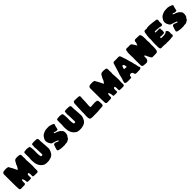

<svg xmlns="http://www.w3.org/2000/svg" viewBox="908 -3772 6717 6717"><g transform="rotate(-45 4266.5 -414.0)"><path d="M908.7 29.3 809.6 28.8 797.4 29.3Q781.7 29.3 761 25.9Q740.2 22.5 733.4 22.5Q709.5 22.5 709.5 -12.7L710.4 -81.5Q709 -114.3 709 -127Q702.1 -170.4 697.8 -173.8Q688 -178.7 674.3 -178.7Q648.9 -178.7 642.1 -166L631.8 -135.7Q629.9 -119.6 629.9 -101.1Q629.9 -85.4 631.3 -67.9Q633.8 -11.2 633.8 -4.4Q633.8 5.4 624 12.7Q585.9 22.9 559.6 22.9Q546.4 22.9 511.5 21.2Q476.6 19.5 470.2 19.5Q431.2 19.5 431.2 -2L431.6 -7.3Q431.6 -16.6 430.7 -29.8L422.4 -88.4Q410.2 -133.8 394 -168.9Q394 -175.3 373 -175.3Q359.9 -175.3 355 -168Q352.1 -163.1 345.2 -119.6Q343.3 -106.4 343.3 -94.2L342.8 -63Q342.8 -50.3 343.3 -42Q344.7 -29.8 344.7 -25.9Q344.7 -12.7 340.8 -7.3Q326.2 22.9 284.7 22.9H223.1Q160.6 26.4 114.7 26.9Q92.3 26.4 76.7 9Q61 -8.3 58.6 -38.1Q50.8 -159.2 50.8 -428.2Q50.8 -535.6 50.3 -561.8Q49.8 -587.9 49.8 -613.8Q49.8 -647.5 50.8 -681.6Q50.8 -697.3 49.8 -713.4Q48.8 -724.6 48.8 -736.3L49.3 -753.4Q50.8 -772.9 61 -792Q90.8 -839.4 168.5 -839.4Q200.7 -839.4 251.5 -842.8Q282.2 -835.9 313 -832.5Q333.5 -830.1 346.2 -815.9Q364.3 -780.3 370.1 -765.6Q381.3 -749 417.5 -685.5Q425.8 -669.9 432.6 -653.8Q445.3 -626 452.6 -613.3Q464.8 -591.3 475.1 -567.4Q480 -555.2 485.8 -542.5Q493.7 -526.4 503.4 -526.4Q517.1 -526.4 532.7 -558.1Q539.6 -571.8 554.7 -592.3Q573.2 -617.7 579.1 -632.8Q582.5 -642.6 585 -652.8Q588.9 -669.4 595.7 -684.6Q609.9 -710.9 625 -736.8Q642.1 -765.1 657.2 -794.9Q675.8 -830.6 707.3 -843.8Q738.8 -856.9 790.5 -856.9Q805.2 -856.9 821.3 -856L830.1 -856.4Q839.4 -856.4 845.2 -854Q864.3 -851.1 885.5 -849.9Q906.7 -848.6 924.8 -842Q942.9 -835.4 953.1 -812.5Q959.5 -792.5 959.5 -766.6Q959.5 -741.7 958.5 -733.6Q957.5 -725.6 957.5 -711.9Q958.5 -691.4 960 -671.4Q962.4 -643.1 962.9 -614.7Q962.4 -604 959.5 -596.4Q956.5 -588.9 956.5 -566.4Q956.5 -546.9 958 -514.2Q961.4 -494.1 961.9 -488.8L970.7 -327.6L970.2 -314.5Q970.2 -293.9 971.7 -280.3L972.2 -265.6L965.3 -137.7L967.8 -45.9Q967.8 29.3 908.7 29.3Z M1393.6 24.4Q1372.6 24.4 1324.5 14.6Q1276.4 4.9 1238.3 -27.3Q1200.2 -59.6 1187.7 -72.3Q1175.3 -85 1165.5 -101.1Q1159.2 -110.8 1152.3 -120.1Q1127 -153.3 1102.1 -227.5Q1096.7 -256.8 1090.3 -285.6L1090.8 -293.9Q1090.8 -318.4 1085.4 -341.3Q1080.1 -384.8 1080.1 -428.2Q1080.1 -474.6 1088.4 -539.6Q1089.8 -556.6 1089.8 -571.3Q1089.8 -585.9 1088.4 -600.6Q1087.4 -634.3 1087.4 -679.7Q1087.4 -726.1 1089.8 -772Q1093.8 -800.3 1118.9 -807.1Q1144 -814 1164.1 -814Q1173.3 -814 1182.6 -811.5L1202.6 -816.9Q1206.1 -816.9 1209 -817.4Q1218.8 -819.3 1228 -819.3Q1246.1 -819.3 1272.5 -815.9Q1294.4 -808.1 1307.6 -808.1Q1312.5 -808.1 1328.6 -809.6Q1345.7 -809.6 1359.4 -795.4Q1375.5 -779.8 1378.9 -757.8Q1380.4 -743.7 1382.8 -729Q1393.1 -664.6 1393.1 -567.9Q1393.1 -515.6 1391.1 -491.2Q1390.1 -471.2 1390.1 -451.2Q1390.1 -381.3 1408.7 -297.4Q1412.6 -281.2 1428.2 -277.3Q1443.8 -273.4 1453.1 -273.4Q1477.1 -273.4 1485.4 -287.1Q1492.7 -298.8 1492.7 -328.1L1490.2 -385.7Q1488.3 -495.1 1483.9 -597.7Q1475.6 -629.9 1475.6 -655.8Q1475.6 -667 1477.1 -676.8Q1477.1 -706.5 1481 -736.8Q1484.9 -757.8 1484.9 -791Q1493.2 -814.5 1524.9 -815.4Q1584.5 -820.8 1615.2 -820.8Q1672.4 -820.8 1728 -813Q1751 -808.6 1762.5 -791.5Q1773.9 -774.4 1775.9 -752.4Q1777.3 -736.8 1777.3 -721.2Q1777.3 -709 1776.4 -697.3L1775.9 -663.1Q1777.3 -636.2 1780.3 -609.4L1790.5 -476.1Q1793.9 -439.9 1796.9 -403.3Q1796.9 -394.5 1795.9 -385.7Q1795.4 -380.4 1795.4 -374.5Q1795.4 -358.4 1800.8 -310.1Q1800.8 -297.4 1797.9 -264.2Q1791.5 -243.7 1787.6 -222.2Q1781.2 -183.6 1760.3 -154.8Q1754.4 -147 1751 -135.7Q1722.7 -64.5 1638.2 -18.6Q1627.9 -13.2 1600.1 -3.9Q1587.9 0 1575.7 2.4Q1557.6 6.3 1540.5 13.2Q1516.1 22.9 1490.7 22.9Z M2194.3 29.3Q2179.7 29.3 2152.3 22.5L2148.9 22Q2144 22 2138.7 24.4Q2126 20 2120.1 20Q2115.7 20 2111.8 21.5Q2103 19 2095.2 19Q2080.1 19 2065.9 14.2L2052.2 11.2Q2035.6 3.9 2026.9 3.9L2021 4.4Q2014.2 1.5 2007.8 1.5Q1985.8 1.5 1973.1 -19Q1960.4 -37.6 1960.4 -53.2Q1960.4 -65.4 1969.2 -77.6Q1975.6 -85.9 1976.6 -96.2Q1977.5 -137.7 2000.5 -174.3Q2008.3 -187 2009.8 -204.1Q2010.7 -213.4 2013.2 -222.7Q2030.3 -269 2082.5 -269Q2097.7 -269 2112.3 -262.7Q2160.2 -239.7 2210 -221.7Q2211.9 -221.2 2214.8 -221.2Q2229.5 -221.2 2238.8 -228.5Q2239.7 -229.5 2239.7 -231.9Q2239.7 -235.4 2238.3 -241.7Q2228.5 -258.3 2218.8 -259.8Q2192.9 -265.6 2169.9 -279.3Q2135.7 -298.3 2108.4 -299.8Q2087.4 -301.8 2066.9 -312.5Q2058.1 -316.9 2048.8 -320.3Q2041 -325.2 2038.6 -325.2L2030.3 -324.7Q2007.8 -329.6 1995.1 -341.3Q1979.5 -350.1 1968.8 -369.6Q1961.9 -380.9 1954.6 -390.6Q1934.6 -417 1924.3 -446.8Q1914.1 -476.6 1905.8 -511.7Q1902.8 -522.5 1902.8 -529.8Q1902.8 -548.8 1905.3 -557.6Q1905.8 -578.1 1911.1 -590.1Q1916.5 -602.1 1917.5 -614.7Q1928.7 -636.7 1945.8 -667Q1986.3 -738.3 2036.1 -765.1Q2080.6 -789.6 2127.7 -806.6Q2174.8 -823.7 2227.1 -825.7L2267.6 -827.1Q2293.5 -829.1 2319.3 -829.1Q2337.9 -829.1 2356.4 -828.1Q2396 -823.7 2434.1 -809.6Q2463.9 -800.3 2488.8 -788.6L2510.3 -779.3Q2542.5 -764.6 2542.5 -739.3Q2542.5 -726.6 2534.2 -710.9Q2528.8 -703.6 2526.4 -697.3Q2492.2 -559.1 2492.2 -552.2L2492.7 -546.9Q2492.7 -537.6 2489.7 -535.6Q2483.9 -532.7 2473.1 -532.7Q2463.9 -532.7 2458.5 -531.7Q2442.4 -527.3 2427.2 -527.3Q2394.5 -527.3 2339.4 -556.2Q2335 -557.6 2330.1 -557.6Q2319.3 -557.6 2308.1 -548.3L2304.7 -539.1L2308.6 -532.7Q2318.8 -516.1 2411.1 -488.3Q2436.5 -482.4 2468.3 -460Q2478.5 -452.1 2489.3 -448.2Q2509.8 -440.9 2520 -429.2Q2559.1 -378.9 2568.4 -371.6Q2573.7 -371.6 2578.1 -369.6Q2591.8 -349.1 2592.3 -345.7Q2601.1 -320.8 2605 -254.4Q2604.5 -233.9 2598.6 -212.9Q2595.7 -201.7 2593.8 -190.4Q2587.4 -144 2552.7 -112.3Q2540 -100.6 2537.6 -92.3Q2529.3 -57.1 2505.1 -40.5Q2481 -23.9 2448.2 -8.3L2433.6 1.5Q2400.4 17.1 2372.1 17.1L2335.9 16.6Q2328.1 16.6 2321.3 18.6Q2292.5 27.8 2272.9 27.8L2242.7 27.3Q2238.8 25.9 2234.4 25.9Q2230 25.9 2214.8 24.9Q2204.1 28.3 2194.3 29.3Z M3016.1 24.4Q2995.1 24.4 2947 14.6Q2898.9 4.9 2860.8 -27.3Q2822.8 -59.6 2810.3 -72.3Q2797.9 -85 2788.1 -101.1Q2781.7 -110.8 2774.9 -120.1Q2749.5 -153.3 2724.6 -227.5Q2719.2 -256.8 2712.9 -285.6L2713.4 -293.9Q2713.4 -318.4 2708 -341.3Q2702.6 -384.8 2702.6 -428.2Q2702.6 -474.6 2710.9 -539.6Q2712.4 -556.6 2712.4 -571.3Q2712.4 -585.9 2710.9 -600.6Q2710 -634.3 2710 -679.7Q2710 -726.1 2712.4 -772Q2716.3 -800.3 2741.5 -807.1Q2766.6 -814 2786.6 -814Q2795.9 -814 2805.2 -811.5L2825.2 -816.9Q2828.6 -816.9 2831.5 -817.4Q2841.3 -819.3 2850.6 -819.3Q2868.7 -819.3 2895 -815.9Q2917 -808.1 2930.2 -808.1Q2935.1 -808.1 2951.2 -809.6Q2968.3 -809.6 2981.9 -795.4Q2998 -779.8 3001.5 -757.8Q3002.9 -743.7 3005.4 -729Q3015.6 -664.6 3015.6 -567.9Q3015.6 -515.6 3013.7 -491.2Q3012.7 -471.2 3012.7 -451.2Q3012.7 -381.3 3031.2 -297.4Q3035.2 -281.2 3050.8 -277.3Q3066.4 -273.4 3075.7 -273.4Q3099.6 -273.4 3107.9 -287.1Q3115.2 -298.8 3115.2 -328.1L3112.8 -385.7Q3110.8 -495.1 3106.4 -597.7Q3098.1 -629.9 3098.1 -655.8Q3098.1 -667 3099.6 -676.8Q3099.6 -706.5 3103.5 -736.8Q3107.4 -757.8 3107.4 -791Q3115.7 -814.5 3147.5 -815.4Q3207 -820.8 3237.8 -820.8Q3294.9 -820.8 3350.6 -813Q3373.5 -808.6 3385 -791.5Q3396.5 -774.4 3398.4 -752.4Q3399.9 -736.8 3399.9 -721.2Q3399.9 -709 3398.9 -697.3L3398.4 -663.1Q3399.9 -636.2 3402.8 -609.4L3413.1 -476.1Q3416.5 -439.9 3419.4 -403.3Q3419.4 -394.5 3418.5 -385.7Q3418 -380.4 3418 -374.5Q3418 -358.4 3423.3 -310.1Q3423.3 -297.4 3420.4 -264.2Q3414.1 -243.7 3410.2 -222.2Q3403.8 -183.6 3382.8 -154.8Q3377 -147 3373.5 -135.7Q3345.2 -64.5 3260.7 -18.6Q3250.5 -13.2 3222.7 -3.9Q3210.4 0 3198.2 2.4Q3180.2 6.3 3163.1 13.2Q3138.7 22.9 3113.3 22.9Z M3695.3 22H3672.4Q3651.9 22 3645 20.5Q3623.5 15.6 3602.1 15.6Q3561.5 15.6 3546.1 -18.1Q3530.8 -51.8 3527.3 -89.4Q3525.4 -121.6 3525.4 -153.8Q3525.4 -212.4 3530.8 -247.1Q3533.7 -265.6 3535.2 -284.2Q3535.2 -300.3 3533.2 -315.9Q3531.2 -331.5 3531.2 -346.7Q3534.2 -432.6 3549.8 -763.7Q3552.2 -789.6 3568.6 -812.5Q3585 -835.4 3611.8 -836.4Q3643.1 -836.4 3727.5 -834.5Q3779.8 -829.1 3803.2 -829.1Q3841.8 -829.1 3856.2 -815.4Q3870.6 -801.8 3870.6 -777.3Q3870.6 -769.5 3869.6 -760.3Q3863.3 -694.8 3863.3 -678.2L3859.4 -541.5Q3859.4 -536.6 3855.5 -486.3Q3854 -485.8 3854 -476.6Q3854 -464.4 3854.2 -462.2Q3854.5 -460 3854.5 -459Q3854.5 -452.1 3851.6 -424.3Q3846.7 -384.8 3846.7 -363.3Q3846.7 -356.9 3847.7 -350.3Q3848.6 -343.8 3848.6 -337.9L3848.1 -303.7Q3848.1 -288.1 3856.4 -278.8Q3861.8 -272 3868.2 -272Q3896 -272.5 3924.3 -274.9Q3970.7 -280.3 4079.6 -284.7Q4090.3 -284.2 4101.1 -280.3Q4114.3 -275.4 4135.7 -275.4L4149.9 -275.9Q4170.4 -275.9 4186.5 -260.7Q4202.6 -245.6 4205.6 -221.2Q4209.5 -184.1 4214.4 -111.3Q4212.4 -60.1 4210.4 -43.5Q4206.5 -22.5 4186.5 -10Q4166.5 2.4 4147.5 2.4L4131.3 1.5Q4117.2 1.5 4103.3 4.4Q4089.4 7.3 4072.3 7.3Q4065.4 7.3 4057.9 6.8Q4050.3 6.3 4034.2 6.3Q4022.5 7.8 4011.2 10.3Q3985.8 16.6 3947.5 17.8Q3909.2 19 3899.4 20L3879.9 19.5L3734.4 20.5Q3713.4 22 3695.3 22Z M5171.9 29.3 5072.8 28.8 5060.5 29.3Q5044.9 29.3 5024.2 25.9Q5003.4 22.5 4996.6 22.5Q4972.7 22.5 4972.7 -12.7L4973.6 -81.5Q4972.2 -114.3 4972.2 -127Q4965.3 -170.4 4960.9 -173.8Q4951.2 -178.7 4937.5 -178.7Q4912.1 -178.7 4905.3 -166L4895 -135.7Q4893.1 -119.6 4893.1 -101.1Q4893.1 -85.4 4894.5 -67.9Q4897 -11.2 4897 -4.4Q4897 5.4 4887.2 12.7Q4849.1 22.9 4822.8 22.9Q4809.6 22.9 4774.7 21.2Q4739.7 19.5 4733.4 19.5Q4694.3 19.5 4694.3 -2L4694.8 -7.3Q4694.8 -16.6 4693.8 -29.8L4685.5 -88.4Q4673.3 -133.8 4657.2 -168.9Q4657.2 -175.3 4636.2 -175.3Q4623 -175.3 4618.2 -168Q4615.2 -163.1 4608.4 -119.6Q4606.4 -106.4 4606.4 -94.2L4606 -63Q4606 -50.3 4606.4 -42Q4607.9 -29.8 4607.9 -25.9Q4607.9 -12.7 4604 -7.3Q4589.4 22.9 4547.9 22.9H4486.3Q4423.8 26.4 4377.9 26.9Q4355.5 26.4 4339.8 9Q4324.2 -8.3 4321.8 -38.1Q4314 -159.2 4314 -428.2Q4314 -535.6 4313.5 -561.8Q4313 -587.9 4313 -613.8Q4313 -647.5 4314 -681.6Q4314 -697.3 4313 -713.4Q4312 -724.6 4312 -736.3L4312.5 -753.4Q4314 -772.9 4324.2 -792Q4354 -839.4 4431.6 -839.4Q4463.9 -839.4 4514.6 -842.8Q4545.4 -835.9 4576.2 -832.5Q4596.7 -830.1 4609.4 -815.9Q4627.4 -780.3 4633.3 -765.6Q4644.5 -749 4680.7 -685.5Q4689 -669.9 4695.8 -653.8Q4708.5 -626 4715.8 -613.3Q4728 -591.3 4738.3 -567.4Q4743.2 -555.2 4749 -542.5Q4756.8 -526.4 4766.6 -526.4Q4780.3 -526.4 4795.9 -558.1Q4802.7 -571.8 4817.9 -592.3Q4836.4 -617.7 4842.3 -632.8Q4845.7 -642.6 4848.1 -652.8Q4852.1 -669.4 4858.9 -684.6Q4873 -710.9 4888.2 -736.8Q4905.3 -765.1 4920.4 -794.9Q4939 -830.6 4970.5 -843.8Q5002 -856.9 5053.7 -856.9Q5068.4 -856.9 5084.5 -856L5093.3 -856.4Q5102.5 -856.4 5108.4 -854Q5127.4 -851.1 5148.7 -849.9Q5169.9 -848.6 5188 -842Q5206.1 -835.4 5216.3 -812.5Q5222.7 -792.5 5222.7 -766.6Q5222.7 -741.7 5221.7 -733.6Q5220.7 -725.6 5220.7 -711.9Q5221.7 -691.4 5223.1 -671.4Q5225.6 -643.1 5226.1 -614.7Q5225.6 -604 5222.7 -596.4Q5219.7 -588.9 5219.7 -566.4Q5219.7 -546.9 5221.2 -514.2Q5224.6 -494.1 5225.1 -488.8L5233.9 -327.6L5233.4 -314.5Q5233.4 -293.9 5234.9 -280.3L5235.4 -265.6L5228.5 -137.7L5231 -45.9Q5231 29.3 5171.9 29.3Z M5855 21.5Q5848.6 21.5 5841.3 20.5Q5831.1 19 5819.3 19Q5769.5 17.6 5764.6 -35.2Q5761.7 -64 5737.8 -87.2Q5713.9 -110.4 5686 -111.8Q5666.5 -111.8 5632.8 -96.7Q5603 -83.5 5603 -53.7Q5603 -49.8 5604 -46.4Q5607.9 -34.7 5607.9 -25.9Q5607.9 1 5572.3 5.9Q5556.6 5.9 5539.6 9.8Q5526.9 8.8 5514.6 8.8Q5495.1 8.8 5462.9 10.7L5431.2 11.2Q5414.1 11.2 5407.7 10.3Q5371.6 6.8 5361.8 6.8Q5346.2 6.8 5329.6 -1.5Q5302.7 -14.2 5295.4 -39.6Q5294.4 -44.4 5294.4 -49.3Q5294.4 -56.2 5296.4 -63Q5296.4 -71.3 5314.9 -135.7Q5319.8 -149.9 5325.7 -163.1Q5333 -179.7 5338.4 -197.3Q5349.1 -239.3 5358.9 -281.2Q5369.1 -325.7 5380.9 -370.1Q5386.7 -389.6 5395 -408.2Q5407.7 -438 5411.1 -457.5Q5414.6 -474.6 5443.8 -563Q5485.8 -691.4 5507.8 -770Q5518.6 -814.9 5570.3 -823.7Q5579.1 -823.7 5598.6 -821.8L5643.6 -820.8L5672.4 -821.3Q5681.6 -821.3 5689.7 -822Q5697.8 -822.8 5702.6 -822.8L5712.4 -822.3Q5718.8 -822.3 5744.1 -823.2Q5769.5 -824.2 5788.6 -824.2Q5842.8 -824.2 5859.9 -762.2Q5868.2 -731.9 5880.9 -702.6Q5897 -666.5 5910.6 -615.2Q5918.9 -585 5929.2 -555.7Q5938.5 -528.3 5943.4 -500.5Q5948.7 -468.3 5960 -440.7Q5971.2 -413.1 5977.1 -386Q5982.9 -358.9 5993.2 -334Q5997.1 -323.2 5997.3 -310.5Q5997.6 -297.9 5999.5 -288.1Q6005.4 -268.1 6012.2 -248.5Q6022.9 -219.7 6025.4 -204.6Q6025.9 -198.7 6028.3 -189.9Q6035.6 -152.8 6040.5 -118.7Q6045.4 -84.5 6067.4 -47.4Q6070.3 -41 6070.3 -34.7Q6070.3 -17.6 6044.4 0Q6025.4 15.1 6011.7 15.1Q6002 15.1 5966.8 17.3Q5931.6 19.5 5912.6 19.5Q5896.5 19.5 5886.7 20Q5868.2 21.5 5855 21.5ZM5731.4 -372.6Q5749 -372.6 5749 -387.7Q5749 -391.1 5748 -392.6L5734.9 -465.3L5727.1 -480.5Q5718.8 -500 5704.6 -512.7Q5699.2 -516.6 5694.8 -516.6Q5686 -516.6 5668.9 -506.3Q5665.5 -502.4 5662.1 -499.5Q5661.1 -498.5 5660.2 -497.1Q5659.2 -495.6 5657.2 -494.6Q5646.5 -481.4 5646.5 -476.1L5639.6 -457Q5639.6 -446.8 5630.4 -416Q5625 -410.6 5623.5 -380.9Q5638.7 -378.9 5653.3 -378.9L5676.3 -379.9Q5689 -379.9 5695.3 -377Q5711.4 -377 5726.1 -374Q5728 -372.6 5731.4 -372.6Z M6715.3 22H6630.4Q6596.2 22 6576.2 -18.1Q6568.4 -33.2 6559.1 -47.9Q6544.9 -70.3 6517.6 -131.3Q6507.8 -154.3 6497.6 -176.8Q6481 -216.8 6456.1 -216.8Q6439.5 -216.8 6439.5 -132.8Q6439.5 -115.2 6440.9 -97.2Q6440.9 -60.1 6409.2 -22.5Q6378.9 17.6 6325.2 17.6Q6265.6 12.2 6207 8.3Q6161.6 2.9 6146 -19.8Q6130.4 -42.5 6130.4 -79.6L6130.9 -124Q6130.9 -163.6 6129.9 -203.1Q6128.9 -255.9 6128.9 -309.1Q6128.9 -347.2 6130.9 -385.7Q6132.3 -419.4 6132.8 -453.1Q6132.3 -482.9 6127.4 -513.2L6127 -523.9L6127.4 -537.1L6127 -599.1Q6125.5 -617.7 6125.5 -635.7Q6125.5 -664.1 6129.4 -691.9L6131.8 -717.3Q6140.6 -816.9 6172.4 -829.1Q6188.5 -835 6203.6 -835Q6210.4 -835 6217.8 -834Q6230 -832.5 6308.6 -832L6328.6 -831.5Q6342.8 -831.5 6355.5 -834.5Q6361.8 -835.9 6368.7 -835.9Q6386.2 -835.9 6404.8 -825.2Q6430.2 -810.5 6443.4 -789.1Q6474.6 -736.8 6510.7 -684.1Q6526.4 -661.1 6542 -637.2L6544.4 -649.4Q6563 -693.4 6565.7 -705.8Q6568.4 -718.3 6574.5 -733.9Q6580.6 -749.5 6580.6 -755.4L6580.1 -768.1Q6580.1 -786.1 6584.5 -801.3Q6592.8 -827.6 6625 -845.7Q6628.4 -847.2 6634.3 -847.2Q6637.2 -847.2 6641.6 -846.7Q6646 -846.2 6659.7 -846.2L6695.8 -846.7Q6715.3 -845.2 6723.6 -845.2Q6731.9 -845.2 6741.2 -844Q6750.5 -842.8 6760.3 -842.8Q6788.6 -842.8 6815.4 -844.2Q6872.1 -842.3 6884.8 -787.6Q6887.2 -776.9 6890.6 -765.6Q6901.4 -733.4 6901.4 -662.1Q6905.3 -637.2 6905.3 -613.8Q6905.3 -595.7 6903.1 -576.7Q6900.9 -557.6 6900.9 -537.6L6901.4 -501.5Q6901.4 -492.2 6905.3 -473.6Q6909.2 -455.1 6909.7 -436.5Q6909.7 -378.4 6904.8 -320.3Q6903.8 -306.6 6903.8 -292.5Q6903.8 -272.9 6905.3 -254.2Q6906.7 -235.4 6906.7 -217.3Q6906.7 -184.1 6903.3 -150.4Q6901.4 -131.3 6900.4 -112.3Q6899.9 -103 6898.4 -94.2Q6896 -82 6896 -69.3Q6894.5 -42 6873.3 -11.5Q6852.1 19 6820.3 19Q6786.6 21 6752.9 21Q6734.4 21 6715.3 22Z M7331.1 20.5Q7303.2 24.4 7283.2 24.4Q7259.3 24.4 7247.1 18.6Q7241.2 15.6 7235.8 15.6Q7232.4 15.6 7229.5 16.6L7142.6 14.2Q7129.9 13.7 7117.2 13.7Q7106.9 13.7 7097.2 17.1Q7083 16.1 7071.3 16.1Q7018.6 16.1 7011.7 -69.3L7010.3 -115.2Q7007.3 -180.7 7007.3 -246.6Q7007.3 -319.8 7015.1 -393.6L7020.5 -461.9Q7020.5 -471.2 7018.6 -480.2Q7016.6 -489.3 7016.6 -497.1V-500.5Q7019.5 -532.7 7019.5 -565.4Q7021 -642.6 7033.7 -686.5Q7039.6 -710 7041 -734.4L7044.4 -761.7Q7053.2 -823.7 7105.5 -833.5Q7114.7 -833.5 7125.5 -831.5Q7139.6 -828.6 7152.8 -828.6Q7167.5 -824.7 7180.2 -824.7Q7197.8 -824.7 7210.9 -832.5Q7215.8 -836.4 7226.6 -838.9L7231.9 -839.8Q7238.8 -841.8 7246.1 -841.8Q7254.9 -841.8 7264.2 -838.9Q7287.1 -843.8 7317.4 -843.8Q7348.6 -843.8 7387.7 -838.4Q7398.4 -838.4 7410.6 -835.4Q7433.6 -835.4 7457 -832.5Q7482.9 -830.1 7546.4 -822.3Q7593.3 -813.5 7599.1 -813.5L7613.3 -814.5Q7647 -814.5 7667.5 -791Q7683.1 -773.9 7683.1 -750.5Q7683.1 -738.8 7679.2 -725.6Q7673.8 -712.4 7673.8 -699.2Q7673.8 -683.6 7671.9 -668.5Q7675.3 -662.1 7675.3 -652.8Q7675.3 -647.9 7672.9 -645.5V-612.3Q7672.9 -601.6 7675.3 -591.1Q7677.7 -580.6 7677.7 -572.3Q7677.7 -557.1 7663.3 -544.9Q7648.9 -532.7 7637 -528.1Q7625 -523.4 7616.2 -523.4Q7607.4 -523.4 7598.1 -526.4Q7538.1 -547.4 7492.7 -547.4Q7473.6 -547.4 7454.1 -548.8L7449.7 -548.3Q7439.9 -548.3 7429.7 -553.2Q7412.6 -556.2 7344.7 -556.2L7316.9 -555.7Q7314.5 -555.2 7312.3 -551.3Q7310.1 -547.4 7305.4 -534.7Q7300.8 -522 7298.3 -517.6Q7326.7 -509.8 7342.3 -509.8Q7353 -509.8 7363.8 -512.2Q7367.2 -513.2 7371.1 -513.2Q7378.9 -509.8 7394.5 -509.8Q7401.9 -509.8 7411.6 -510.7Q7424.8 -508.3 7430.7 -508.3H7435.1Q7441.9 -508.3 7449.2 -513.2Q7454.1 -513.7 7459 -513.7Q7475.6 -513.7 7494.1 -509.8Q7499.5 -510.7 7503.9 -510.7Q7527.8 -510.7 7527.8 -488.8Q7527.8 -479 7523.9 -467.8Q7520 -456.5 7520 -446.3Q7520 -432.6 7527.3 -419.9Q7531.7 -413.6 7531.7 -406.7Q7529.3 -388.7 7528.8 -370.6Q7527.8 -349.1 7524.9 -328.1Q7522 -307.1 7517.1 -296.9Q7506.3 -288.1 7493.2 -285.4Q7480 -282.7 7475.6 -282.7Q7460.4 -282.7 7447.8 -283.7Q7434.1 -283.2 7424.8 -283.2Q7417 -283.2 7408.7 -281.7Q7397.5 -279.8 7381.8 -279.8Q7358.9 -279.8 7345.2 -287.1Q7337.9 -289.6 7330.6 -289.6Q7320.8 -289.6 7312 -282.2Q7297.9 -272 7297.9 -258.8Q7297.9 -252.9 7300.3 -246.1Q7304.7 -236.3 7309.8 -235.4Q7314.9 -234.4 7318.8 -234.4Q7325.7 -234.4 7333 -233.2Q7340.3 -231.9 7349.1 -231.9Q7365.2 -231.9 7377.2 -230.7Q7389.2 -229.5 7397 -229.5Q7411.1 -229.5 7430.2 -231.9Q7440.9 -232.4 7444.3 -232.4L7446.8 -231.9Q7461.9 -232.4 7481.4 -237.3Q7501 -242.2 7524.4 -245.6Q7532.7 -249 7542.2 -255.6Q7551.8 -262.2 7560.5 -266.4Q7569.3 -270.5 7575.7 -281.7Q7578.6 -286.6 7585.9 -286.6Q7599.1 -286.6 7615.7 -278.3Q7628.4 -271.5 7636.2 -262.2Q7667 -225.6 7667 -174.8Q7666.5 -154.3 7664.6 -133.3Q7662.6 -115.2 7662.6 -96.7Q7662.6 -68.8 7671.9 -45.9Q7673.8 -40.5 7673.8 -35.6Q7673.8 -22.5 7661.1 -9.8Q7644.5 7.3 7619.6 13.2Q7607.4 12.7 7595.2 9.3Q7581.1 10.3 7571.8 10.3Q7562.5 10.3 7554.2 14.6Q7534.2 17.1 7522.7 18.6Q7511.2 20 7508.3 20Q7490.7 20 7454.8 22Q7418.9 23.9 7396.5 23.9Q7380.4 23.9 7362.8 21Q7359.4 19 7354.5 19Q7345.2 19 7331.1 20.5Z M8073.7 29.3Q8059.1 29.3 8031.7 22.5L8028.3 22Q8023.4 22 8018.1 24.4Q8005.4 20 7999.5 20Q7995.1 20 7991.2 21.5Q7982.4 19 7974.6 19Q7959.5 19 7945.3 14.2L7931.6 11.2Q7915 3.9 7906.2 3.9L7900.4 4.4Q7893.6 1.5 7887.2 1.5Q7865.2 1.5 7852.5 -19Q7839.8 -37.6 7839.8 -53.2Q7839.8 -65.4 7848.6 -77.6Q7855 -85.9 7856 -96.2Q7856.9 -137.7 7879.9 -174.3Q7887.7 -187 7889.2 -204.1Q7890.1 -213.4 7892.6 -222.7Q7909.7 -269 7961.9 -269Q7977.1 -269 7991.7 -262.7Q8039.6 -239.7 8089.4 -221.7Q8091.3 -221.2 8094.2 -221.2Q8108.9 -221.2 8118.2 -228.5Q8119.1 -229.5 8119.1 -231.9Q8119.1 -235.4 8117.7 -241.7Q8107.9 -258.3 8098.1 -259.8Q8072.3 -265.6 8049.3 -279.3Q8015.1 -298.3 7987.8 -299.8Q7966.8 -301.8 7946.3 -312.5Q7937.5 -316.9 7928.2 -320.3Q7920.4 -325.2 7918 -325.2L7909.7 -324.7Q7887.2 -329.6 7874.5 -341.3Q7858.9 -350.1 7848.1 -369.6Q7841.3 -380.9 7834 -390.6Q7814 -417 7803.7 -446.8Q7793.5 -476.6 7785.2 -511.7Q7782.2 -522.5 7782.2 -529.8Q7782.2 -548.8 7784.7 -557.6Q7785.2 -578.1 7790.5 -590.1Q7795.9 -602.1 7796.9 -614.7Q7808.1 -636.7 7825.2 -667Q7865.7 -738.3 7915.5 -765.1Q7960 -789.6 8007.1 -806.6Q8054.2 -823.7 8106.4 -825.7L8147 -827.1Q8172.9 -829.1 8198.7 -829.1Q8217.3 -829.1 8235.8 -828.1Q8275.4 -823.7 8313.5 -809.6Q8343.3 -800.3 8368.2 -788.6L8389.6 -779.3Q8421.9 -764.6 8421.9 -739.3Q8421.9 -726.6 8413.6 -710.9Q8408.2 -703.6 8405.8 -697.3Q8371.6 -559.1 8371.6 -552.2L8372.1 -546.9Q8372.1 -537.6 8369.1 -535.6Q8363.3 -532.7 8352.5 -532.7Q8343.3 -532.7 8337.9 -531.7Q8321.8 -527.3 8306.6 -527.3Q8273.9 -527.3 8218.8 -556.2Q8214.4 -557.6 8209.5 -557.6Q8198.7 -557.6 8187.5 -548.3L8184.1 -539.1L8188 -532.7Q8198.2 -516.1 8290.5 -488.3Q8315.9 -482.4 8347.7 -460Q8357.9 -452.1 8368.7 -448.2Q8389.2 -440.9 8399.4 -429.2Q8438.5 -378.9 8447.8 -371.6Q8453.1 -371.6 8457.5 -369.6Q8471.2 -349.1 8471.7 -345.7Q8480.5 -320.8 8484.4 -254.4Q8483.9 -233.9 8478 -212.9Q8475.1 -201.7 8473.1 -190.4Q8466.8 -144 8432.1 -112.3Q8419.4 -100.6 8417 -92.3Q8408.7 -57.1 8384.5 -40.5Q8360.4 -23.9 8327.6 -8.3L8313 1.5Q8279.8 17.1 8251.5 17.1L8215.3 16.6Q8207.5 16.6 8200.7 18.6Q8171.9 27.8 8152.3 27.8L8122.1 27.3Q8118.2 25.9 8113.8 25.9Q8109.4 25.9 8094.2 24.9Q8083.5 28.3 8073.7 29.3Z"/></g></svg>

Font: Kaph
Style: Regular
Weight: 400
Designer: GGBotNet
Foundry: f0n7.com
Version: 1.10